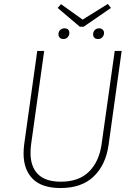

<svg xmlns="http://www.w3.org/2000/svg" viewBox="-20 -939 685 969"><path d="M528 -208Q514 -107 453 -48.5Q392 10 286 10Q191 10 145 -36.5Q99 -83 99 -164Q99 -186 102 -210L168 -682H203L137 -211Q134 -187 134 -167Q134 -98 171.5 -60Q209 -22 287 -22Q379 -22 430 -73.5Q481 -125 493 -213L559 -682H594ZM540 -899 402 -804H383L271 -899L288 -918L397 -840L524 -919ZM275 -766Q275 -779 283.5 -787.5Q292 -796 306 -796Q317 -796 323.5 -790Q330 -784 330 -773Q330 -760 321.5 -751Q313 -742 300 -742Q289 -742 282 -748.5Q275 -755 275 -766ZM450 -766Q450 -779 458.5 -787.5Q467 -796 480 -796Q491 -796 498 -789.5Q505 -783 505 -773Q505 -760 496.5 -751Q488 -742 475 -742Q463 -742 456.5 -748.5Q450 -755 450 -766Z"/></svg>

Font: FiraGO UltraLight
Style: Italic
Weight: 200
Italic angle: -8°
Designer: bBox Type GmbH
Foundry: bBox Type GmbH
Version: Version 1.001